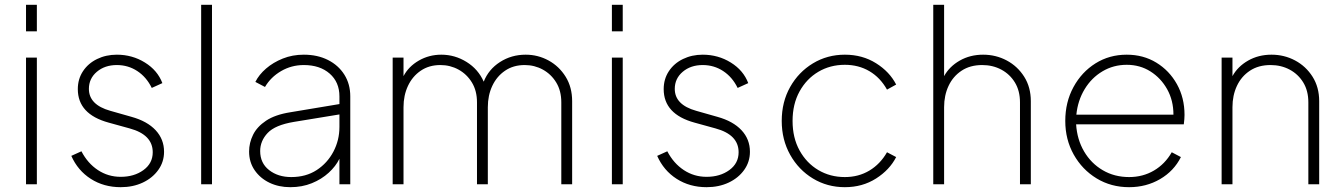

<svg xmlns="http://www.w3.org/2000/svg" viewBox="-20 -765 5573 797"><path d="M88 -635H133V-745H88ZM88 0H133V-526H88Z M481 12Q532 12 572.5 -7Q613 -26 637 -59.5Q661 -93 661 -135Q661 -187 626 -224.5Q591 -262 526 -280L438 -305Q349 -330 349 -396Q349 -439 382 -467Q415 -495 465 -495Q512 -495 550 -470Q588 -445 610 -400L654 -420Q634 -473 581.5 -505.5Q529 -538 465 -538Q420 -538 383 -520Q346 -502 324.5 -469.5Q303 -437 303 -395Q303 -291 431 -256L518 -232Q614 -206 614 -133Q614 -87 575.5 -59Q537 -31 481 -31Q429 -31 386.5 -59Q344 -87 318 -137L276 -118Q303 -57 357 -22.5Q411 12 481 12Z M815 0H860V-745H815Z M1185 12Q1234 12 1274.5 -4.5Q1315 -21 1344.5 -48Q1374 -75 1389 -106V0H1434V-365Q1434 -416 1409.5 -455Q1385 -494 1341.5 -516Q1298 -538 1241 -538Q1194 -538 1154 -522Q1114 -506 1084.5 -480.5Q1055 -455 1040 -425L1080 -404Q1104 -445 1147 -470Q1190 -495 1241 -495Q1308 -495 1348.5 -459.5Q1389 -424 1389 -365V-333L1185 -299Q1122 -289 1084.5 -264Q1047 -239 1030.5 -205.5Q1014 -172 1014 -136Q1014 -92 1037 -58.5Q1060 -25 1098.5 -6.5Q1137 12 1185 12ZM1060 -138Q1060 -180 1091 -213Q1122 -246 1200 -259L1389 -290V-238Q1389 -183 1364 -135.5Q1339 -88 1294.5 -59Q1250 -30 1189 -30Q1134 -30 1097 -59Q1060 -88 1060 -138Z M1610 0H1655V-320Q1655 -369 1673.5 -408.5Q1692 -448 1726.5 -471.5Q1761 -495 1808 -495Q1849 -495 1883.5 -476Q1918 -457 1939 -422.5Q1960 -388 1960 -340V0H2005V-320Q2005 -369 2023.5 -408.5Q2042 -448 2076.5 -471.5Q2111 -495 2158 -495Q2199 -495 2233.5 -476Q2268 -457 2289 -422.5Q2310 -388 2310 -340V0H2355V-345Q2355 -403 2328 -446.5Q2301 -490 2257 -514Q2213 -538 2162 -538Q2103 -538 2055.5 -507.5Q2008 -477 1988 -426Q1965 -478 1916.5 -508Q1868 -538 1812 -538Q1761 -538 1718.5 -513.5Q1676 -489 1655 -449V-526H1610Z M2520 -635H2565V-745H2520ZM2520 0H2565V-526H2520Z M2913 12Q2964 12 3004.5 -7Q3045 -26 3069 -59.5Q3093 -93 3093 -135Q3093 -187 3058 -224.5Q3023 -262 2958 -280L2870 -305Q2781 -330 2781 -396Q2781 -439 2814 -467Q2847 -495 2897 -495Q2944 -495 2982 -470Q3020 -445 3042 -400L3086 -420Q3066 -473 3013.5 -505.5Q2961 -538 2897 -538Q2852 -538 2815 -520Q2778 -502 2756.5 -469.5Q2735 -437 2735 -395Q2735 -291 2863 -256L2950 -232Q3046 -206 3046 -133Q3046 -87 3007.5 -59Q2969 -31 2913 -31Q2861 -31 2818.5 -59Q2776 -87 2750 -137L2708 -118Q2735 -57 2789 -22.5Q2843 12 2913 12Z M3487 12Q3560 12 3616.5 -24Q3673 -60 3700 -113L3662 -133Q3634 -84 3589 -57Q3544 -30 3487 -30Q3426 -30 3377 -59Q3328 -88 3299 -140.5Q3270 -193 3270 -263Q3270 -333 3299 -385.5Q3328 -438 3377 -467Q3426 -496 3487 -496Q3544 -496 3589 -469.5Q3634 -443 3662 -393L3700 -414Q3673 -467 3616.5 -502.5Q3560 -538 3487 -538Q3414 -538 3354.5 -502Q3295 -466 3260 -404Q3225 -342 3225 -263Q3225 -185 3260 -122.5Q3295 -60 3354.5 -24Q3414 12 3487 12Z M3854 0H3899V-320Q3899 -369 3917.5 -408.5Q3936 -448 3971.5 -471.5Q4007 -495 4057 -495Q4101 -495 4136.5 -476Q4172 -457 4193 -422.5Q4214 -388 4214 -340V0H4259V-345Q4259 -403 4231.5 -446.5Q4204 -490 4159 -514Q4114 -538 4061 -538Q4007 -538 3964 -513.5Q3921 -489 3899 -449V-745H3854Z M4667 12Q4738 12 4795.5 -21.5Q4853 -55 4882 -113L4844 -133Q4816 -84 4770 -57Q4724 -30 4667 -30Q4606 -30 4557.5 -58.5Q4509 -87 4480 -136.5Q4451 -186 4447 -249H4894Q4897 -272 4897 -288Q4897 -359 4865.5 -415.5Q4834 -472 4780 -505Q4726 -538 4657 -538Q4585 -538 4527.5 -502Q4470 -466 4436 -403.5Q4402 -341 4402 -263Q4402 -186 4437 -123.5Q4472 -61 4532 -24.5Q4592 12 4667 12ZM4657 -496Q4712 -496 4755.5 -468.5Q4799 -441 4825 -394.5Q4851 -348 4851 -289H4448Q4454 -348 4482.5 -395Q4511 -442 4556.5 -469Q4602 -496 4657 -496Z M5051 0H5096V-320Q5096 -369 5114.5 -408.5Q5133 -448 5168.5 -471.5Q5204 -495 5254 -495Q5298 -495 5333.5 -476Q5369 -457 5390 -422.5Q5411 -388 5411 -340V0H5456V-345Q5456 -403 5428.5 -446.5Q5401 -490 5356 -514Q5311 -538 5258 -538Q5204 -538 5161 -513.5Q5118 -489 5096 -449V-526H5051Z"/></svg>

Font: Plus Jakarta Sans ExtraLight
Style: Regular
Weight: 200
Designer: Gumpita Rahayu
Foundry: Tokotype
Version: Version 2.004; ttfautohint (v1.8.3)